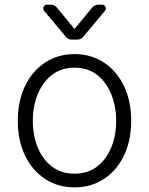

<svg xmlns="http://www.w3.org/2000/svg" viewBox="-20 -782 631 813"><path d="M170.8 -24.5Q116.1 -60.4 85.9 -123.6Q55.4 -187.5 55.4 -270.2Q55.4 -353.7 85.9 -417.6Q116.5 -481.2 170.8 -517Q224.8 -552.9 295.8 -552.9Q365.8 -552.9 420.5 -517Q474.4 -481.2 505 -417.6Q535.5 -353.7 535.5 -270.2Q535.5 -187.5 505 -123.6Q474.8 -60.4 420.5 -24.5Q365.8 11.4 295.5 11.4Q224.8 11.4 170.8 -24.5ZM139.6 -158.4Q160.5 -106.9 199.6 -77.1Q239.3 -46.5 295.5 -46.5Q351.9 -46.5 391.7 -77.1Q430.4 -107.2 451.3 -158.4Q471.9 -208.5 471.9 -270.2Q471.9 -331.7 451.3 -382.5Q430.8 -433.6 391.7 -464.5Q352.3 -495.4 295.5 -495.4Q239 -495.4 199.6 -464.5Q160.5 -433.9 139.6 -382.5Q119 -331.7 119 -270.2Q119 -208.5 139.6 -158.4ZM178.6 -762.1H196Q202.8 -762.1 209.2 -759.1Q215.6 -756 220.2 -750.7L295.5 -659.4L371.1 -750.7Q375.7 -756 382.1 -759.1Q388.5 -762.1 395.2 -762.1H412.6Q419.4 -762.1 423.8 -757.3Q428.3 -752.5 428.3 -746.1Q428.3 -740.4 424.7 -736.5L331.7 -625.4Q327.1 -620 320.8 -617.2Q314.6 -614.3 307.5 -614.3H283.4Q268.8 -614.3 259.6 -625.4L166.5 -736.5Q163 -740.4 163 -746.4Q163 -752.5 167.4 -757.3Q171.9 -762.1 178.6 -762.1Z"/></svg>

Font: DeltaSans Light
Style: Regular
Weight: 300
Designer: Rasmus Andersson
Foundry: rsms
Version: Version 3.012